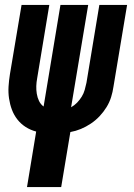

<svg xmlns="http://www.w3.org/2000/svg" viewBox="-20 -540 540 775"><path d="M89 215 126 -9Q103 -15 83.5 -27.5Q64 -40 50 -58Q36 -76 28 -97.5Q20 -119 16.5 -142.5Q13 -166 14.5 -190.5Q16 -215 20 -240L67 -520H179L130 -224Q127 -208 126.5 -192.5Q126 -177 128.5 -161.5Q131 -146 137.5 -132.5Q144 -119 156 -110L224 -520H336L267 -107Q281 -115 291.5 -126Q302 -137 310 -150Q318 -163 322 -177.5Q326 -192 329 -206L381 -520H493L438 -190Q435 -169 428.5 -148Q422 -127 410 -107.5Q398 -88 382 -71Q366 -54 346.5 -41Q327 -28 306.5 -19.5Q286 -11 264 -7L227 215Z"/></svg>

Font: Iosevka Term Curly Heavy
Style: Italic
Weight: 900
Italic angle: -9°
Designer: Belleve Invis
Foundry: Belleve Invis
Version: Version 32.3.0